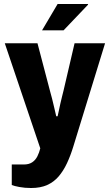

<svg xmlns="http://www.w3.org/2000/svg" viewBox="-20 -744 549 963"><path d="M136 199Q104 199 77.5 194Q51 189 39 184V81H100Q125 81 141.5 70Q158 59 167.5 40Q177 21 182 0L4 -527H168L231 -287Q236 -271 241.5 -248Q247 -225 252.5 -202Q258 -179 262 -161H269Q272 -174 275.5 -190.5Q279 -207 283 -225.5Q287 -244 291.5 -261Q296 -278 299 -291L354 -527H507L348 -10Q334 36 316 74.5Q298 113 274 141Q250 169 216.5 184Q183 199 136 199ZM191 -592 269 -724H421L422 -721L299 -592Z"/></svg>

Font: Archivo SemiCondensed ExtraBold
Style: Regular
Weight: 800
Width: 4
Designer: Hector Gatti
Foundry: Omnibus-Type
Version: Version 2.001